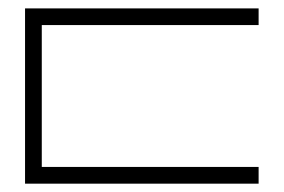

<svg xmlns="http://www.w3.org/2000/svg" viewBox="-20 -440 680 460"><path d="M599.6 -419.9Q599.6 -400.4 599.6 -379.9Q339.8 -379.9 80.1 -379.9Q80.1 -210 80.1 -40Q339.8 -40 599.6 -40Q599.6 -19.5 599.6 0Q320.3 0 40 0Q40 -210 40 -419.9Q320.3 -419.9 599.6 -419.9Z"/></svg>

Font: Cataluna 
Style: Lite
Weight: 400
Version: Version 1.0